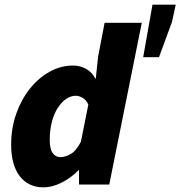

<svg xmlns="http://www.w3.org/2000/svg" viewBox="-20 -794 776 826"><path d="M168 12Q102 12 65 -36Q28 -84 28 -172Q28 -243 50 -305Q72 -367 109.5 -413.5Q147 -460 194.5 -486Q242 -512 294 -512Q326 -512 351.5 -497Q377 -482 390 -456H392L402 -550L430 -696H590L450 0H320V-62H318Q285 -28 244.5 -8Q204 12 168 12ZM240 -118Q260 -118 283.5 -131Q307 -144 328 -184L360 -344Q351 -364 335.5 -373Q320 -382 306 -382Q284 -382 264 -368Q244 -354 228 -329Q212 -304 203 -269Q194 -234 194 -192Q194 -153 206.5 -135.5Q219 -118 240 -118ZM596 -548 636 -774H736L720 -700L664 -548Z"/></svg>

Font: Source Sans 3 Black
Style: Italic
Weight: 900
Italic angle: -11°
Designer: Paul D. Hunt
Foundry: Adobe
Version: Version 3.052;hotconv 1.1.0;makeotfexe 2.6.0